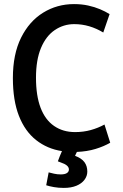

<svg xmlns="http://www.w3.org/2000/svg" viewBox="-20 -729 600 939"><path d="M292 190Q266 190 243.5 186Q221 182 206 177L218 114Q229 117 244.5 120.5Q260 124 277 124Q297 124 307 117.5Q317 111 317 100Q317 89 307 80.5Q297 72 276 65L263 60Q266 50 272 36Q278 22 283 10Q211 -1 156.5 -44Q102 -87 72.5 -162.5Q43 -238 43 -347Q43 -464 83 -544.5Q123 -625 191 -667Q259 -709 342 -709Q379 -709 411 -702Q443 -695 469 -684Q495 -673 516 -660L485 -570Q452 -590 416.5 -600.5Q381 -611 343 -611Q291 -611 248 -582Q205 -553 180.5 -494.5Q156 -436 156 -349Q156 -261 178.5 -202Q201 -143 244.5 -113Q288 -83 347 -83Q388 -83 424 -93Q460 -103 491 -120L519 -31Q488 -13 447 -0.5Q406 12 356 14L347 33Q379 45 393 64Q407 83 407 110Q407 132 393 150.5Q379 169 353.5 179.5Q328 190 292 190Z"/></svg>

Font: Ubuntu Sans Mono Medium
Style: Regular
Weight: 500
Monospace: yes
Designer: Dalton Maag Ltd
Foundry: Dalton Maag Ltd
Version: Version 1.006